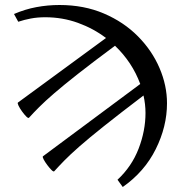

<svg xmlns="http://www.w3.org/2000/svg" viewBox="-20 -696 728 768"><path d="M197 -11Q194 -8 186 -16Q178 -24 169 -36Q160 -48 154.5 -58.5Q149 -69 152 -71L541 -360Q509 -447 440 -513Q351 -447 292.5 -401Q234 -355 197 -323Q160 -291 137 -268Q114 -245 96 -225Q93 -222 85 -230Q77 -238 68 -250.5Q59 -263 54 -273.5Q49 -284 52 -286L404 -544Q354 -582 292 -604.5Q230 -627 161 -627Q130 -627 103.5 -622Q77 -617 53 -609L36 -640Q80 -659 125.5 -667.5Q171 -676 218 -676Q316 -676 395.5 -642Q475 -608 531.5 -551Q588 -494 618 -424Q648 -354 648 -283Q648 -190 603 -99.5Q558 -9 471 52L450 23Q507 -30 534.5 -101.5Q562 -173 562 -244Q562 -279 554 -314Q458 -241 396.5 -192Q335 -143 297.5 -110Q260 -77 237.5 -54Q215 -31 197 -11Z"/></svg>

Font: Junicode SmExp
Style: Regular
Weight: 400
Width: 6
Designer: Peter S. Baker
Version: Version 2.205; ttfautohint (v1.8.4)